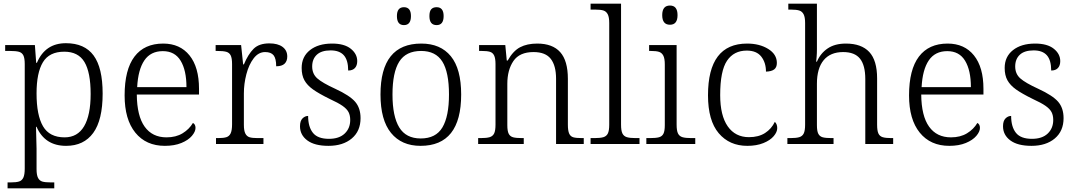

<svg xmlns="http://www.w3.org/2000/svg" viewBox="-20 -780 5829 1040"><path d="M21 208H39Q68 208 83.5 203Q99 198 106.5 182Q114 166 114 133V-433Q114 -465 106.5 -480Q99 -495 82.5 -499.5Q66 -504 35 -504H8V-536H169L176 -440H180Q225 -546 337 -546Q438 -546 487 -479.5Q536 -413 536 -273Q536 -130 485 -60Q434 10 338 10Q223 10 178 -93H175Q178 -6 178 25V136Q178 168 186 183.5Q194 199 209.5 203.5Q225 208 254 208H274V240H21ZM471 -271Q471 -388 437.5 -444Q404 -500 328 -500Q247 -500 212.5 -443Q178 -386 178 -274Q178 -156 213 -96Q248 -36 330 -36Q400 -36 435.5 -96Q471 -156 471 -271Z M655 -263Q655 -403 708.5 -473.5Q762 -544 864 -544Q955 -544 1006.5 -480Q1058 -416 1058 -299V-268H721Q722 -152 763.5 -94Q805 -36 882 -36Q933 -36 969 -58Q1005 -80 1025 -114Q1039 -107 1039 -87Q1039 -67 1019.5 -44Q1000 -21 962.5 -5.5Q925 10 873 10Q771 10 713 -61.5Q655 -133 655 -263ZM990 -308Q990 -399 958.5 -451Q927 -503 862 -503Q796 -503 762 -453Q728 -403 723 -308Z M1150 -32H1162Q1191 -32 1206.5 -37Q1222 -42 1229.5 -58Q1237 -74 1237 -107V-433Q1237 -465 1229.5 -480Q1222 -495 1205.5 -499.5Q1189 -504 1157 -504H1148V-536H1286L1297 -431H1301Q1324 -486 1353.5 -515.5Q1383 -545 1439 -545Q1485 -545 1510.5 -526Q1536 -507 1536 -474Q1536 -449 1521.5 -435Q1507 -421 1476 -421Q1476 -463 1462 -480.5Q1448 -498 1416 -498Q1380 -498 1354 -464Q1328 -430 1314.5 -378Q1301 -326 1301 -274V-104Q1301 -72 1309 -56.5Q1317 -41 1332 -36.5Q1347 -32 1376 -32H1407V0H1150Z M1605 -96Q1605 -125 1618.5 -138.5Q1632 -152 1649 -152Q1649 -93 1675 -60.5Q1701 -28 1762 -28Q1817 -28 1847 -56.5Q1877 -85 1877 -130Q1877 -155 1868 -172.5Q1859 -190 1835.5 -206.5Q1812 -223 1766 -244Q1707 -273 1675.5 -295.5Q1644 -318 1629 -345Q1614 -372 1614 -412Q1614 -473 1659 -508.5Q1704 -544 1779 -544Q1845 -544 1880 -516Q1915 -488 1915 -449Q1915 -425 1902.5 -411.5Q1890 -398 1866 -398Q1866 -454 1842.5 -480.5Q1819 -507 1771 -507Q1721 -507 1696 -483.5Q1671 -460 1671 -420Q1671 -380 1698.5 -355.5Q1726 -331 1796 -299Q1874 -263 1903.5 -229Q1933 -195 1933 -140Q1933 -70 1885.5 -30Q1838 10 1759 10Q1684 10 1644.5 -19.5Q1605 -49 1605 -96Z M2041 -268Q2041 -544 2262 -544Q2366 -544 2422 -475.5Q2478 -407 2478 -268Q2478 10 2258 10Q2155 10 2098 -60Q2041 -130 2041 -268ZM2412 -268Q2412 -389 2376 -446.5Q2340 -504 2261 -504Q2179 -504 2142.5 -446Q2106 -388 2106 -268Q2106 -150 2142.5 -90Q2179 -30 2259 -30Q2341 -30 2376.5 -90Q2412 -150 2412 -268ZM2130 -693Q2130 -741 2168 -741Q2206 -741 2206 -693Q2206 -644 2168 -644Q2130 -644 2130 -693ZM2306 -693Q2306 -719 2316 -730Q2326 -741 2345 -741Q2383 -741 2383 -693Q2383 -644 2345 -644Q2306 -644 2306 -693Z M2570 -32H2584Q2616 -32 2632.5 -37Q2649 -42 2656.5 -57Q2664 -72 2664 -105V-433Q2664 -464 2656.5 -479.5Q2649 -495 2633.5 -499.5Q2618 -504 2590 -504H2575V-536H2717L2725 -452H2730Q2759 -504 2797 -524Q2835 -544 2890 -544Q2973 -544 3014.5 -497.5Q3056 -451 3056 -353V-105Q3056 -72 3063 -56.5Q3070 -41 3085 -36.5Q3100 -32 3132 -32H3142V0H2992V-354Q2992 -424 2963.5 -461Q2935 -498 2870 -498Q2794 -498 2761 -449.5Q2728 -401 2728 -326V-102Q2728 -70 2735.5 -55.5Q2743 -41 2759 -36.5Q2775 -32 2807 -32H2817V0H2570Z M3179 -32H3200Q3232 -32 3248.5 -37Q3265 -42 3272.5 -57Q3280 -72 3280 -105V-655Q3280 -687 3272 -702.5Q3264 -718 3249 -723Q3234 -728 3205 -728H3179V-760H3344V-105Q3344 -72 3351.5 -57Q3359 -42 3375.5 -37Q3392 -32 3423 -32H3444V0H3179Z M3567 -698Q3567 -750 3609 -750Q3650 -750 3650 -698Q3650 -646 3609 -646Q3567 -646 3567 -698ZM3481 -32H3501Q3533 -32 3549.5 -36.5Q3566 -41 3573.5 -55.5Q3581 -70 3581 -102V-431Q3581 -463 3573 -478.5Q3565 -494 3550 -499Q3535 -504 3506 -504H3496V-536H3645V-105Q3645 -72 3652.5 -57Q3660 -42 3676.5 -37Q3693 -32 3725 -32H3746V0H3481Z M3815 -264Q3815 -544 4027 -544Q4094 -544 4141 -515Q4188 -486 4188 -439Q4188 -415 4173.5 -404Q4159 -393 4129 -392Q4129 -441 4103.5 -473.5Q4078 -506 4025 -506Q3955 -506 3918 -451Q3881 -396 3881 -265Q3881 -154 3922 -95.5Q3963 -37 4037 -37Q4089 -37 4124 -59.5Q4159 -82 4177 -120Q4190 -108 4190 -86Q4190 -65 4171 -42.5Q4152 -20 4115 -5Q4078 10 4028 10Q3931 10 3873 -58.5Q3815 -127 3815 -264Z M4245 -32H4261Q4293 -32 4309.5 -37Q4326 -42 4333.5 -57Q4341 -72 4341 -105V-655Q4341 -687 4333 -702.5Q4325 -718 4309.5 -723Q4294 -728 4265 -728H4250V-760H4405V-514Q4405 -492 4403.5 -473.5Q4402 -455 4401 -446H4405Q4424 -491 4463 -517.5Q4502 -544 4562 -544Q4646 -544 4688.5 -498.5Q4731 -453 4731 -355V-105Q4731 -72 4738 -57Q4745 -42 4761 -37Q4777 -32 4808 -32H4818V0H4667V-352Q4667 -426 4638.5 -462Q4610 -498 4547 -498Q4478 -498 4441.5 -454Q4405 -410 4405 -326V-102Q4405 -70 4412.5 -55.5Q4420 -41 4436 -36.5Q4452 -32 4484 -32H4495V0H4245Z M4904 -263Q4904 -403 4957.5 -473.5Q5011 -544 5113 -544Q5204 -544 5255.5 -480Q5307 -416 5307 -299V-268H4970Q4971 -152 5012.5 -94Q5054 -36 5131 -36Q5182 -36 5218 -58Q5254 -80 5274 -114Q5288 -107 5288 -87Q5288 -67 5268.5 -44Q5249 -21 5211.5 -5.5Q5174 10 5122 10Q5020 10 4962 -61.5Q4904 -133 4904 -263ZM5239 -308Q5239 -399 5207.5 -451Q5176 -503 5111 -503Q5045 -503 5011 -453Q4977 -403 4972 -308Z M5413 -96Q5413 -125 5426.5 -138.5Q5440 -152 5457 -152Q5457 -93 5483 -60.5Q5509 -28 5570 -28Q5625 -28 5655 -56.5Q5685 -85 5685 -130Q5685 -155 5676 -172.5Q5667 -190 5643.5 -206.5Q5620 -223 5574 -244Q5515 -273 5483.5 -295.5Q5452 -318 5437 -345Q5422 -372 5422 -412Q5422 -473 5467 -508.5Q5512 -544 5587 -544Q5653 -544 5688 -516Q5723 -488 5723 -449Q5723 -425 5710.5 -411.5Q5698 -398 5674 -398Q5674 -454 5650.5 -480.5Q5627 -507 5579 -507Q5529 -507 5504 -483.5Q5479 -460 5479 -420Q5479 -380 5506.5 -355.5Q5534 -331 5604 -299Q5682 -263 5711.5 -229Q5741 -195 5741 -140Q5741 -70 5693.5 -30Q5646 10 5567 10Q5492 10 5452.5 -19.5Q5413 -49 5413 -96Z"/></svg>

Font: Noto Serif Light
Style: Regular
Weight: 300
Designer: Monotype Design Team
Foundry: Monotype Imaging Inc.
Version: Version 1.001